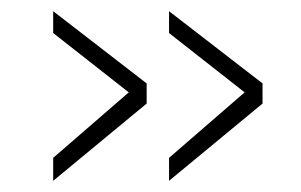

<svg xmlns="http://www.w3.org/2000/svg" viewBox="-20 -419 537 343"><path d="M417 -254 282 -360V-399L449 -270V-234L282 -96V-137ZM210 -254 75 -360V-399L242 -270V-234L75 -96V-137Z"/></svg>

Font: Titillium Web[RUS by Daymarius]
Style: Regular
Weight: 200
Designer: Cyrillization by Daymarius
Foundry: Cyrillization by Daymarius
Version: Version 1.002 September 11, 2018